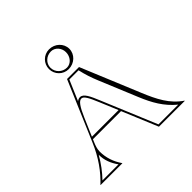

<svg xmlns="http://www.w3.org/2000/svg" viewBox="-201 -986 1167 1167"><g transform="rotate(-45 382.5 -402.5)"><path d="M308 -720C308 -757.5 340.3 -788 380 -788C414.2 -788 442 -757.5 442 -720C442 -680.8 414.2 -649 380 -649C340.3 -649 308 -680.8 308 -720ZM296 -720C296 -673 334 -635 381 -635C430.7 -635 471 -673.1 471 -720C471 -766.9 430.7 -805 381 -805C334.1 -805 296 -766.9 296 -720ZM189.9 -245 240 -361C267.8 -425.5 288.4 -454.7 308.3 -454.7C328.3 -454.7 344.2 -423.7 370.8 -360L418.9 -245ZM141.6 -138.2C141.6 -90.8 157.5 -51.1 185.5 -12H47.4C81.9 -47.5 113.6 -89 141.6 -138.2ZM168 -219C129 -126 76 -54 19 -1L20 0H206L207 -1C176 -45 159.4 -95.5 159.4 -147.4C159.4 -171.3 167.7 -193 177.2 -215.1L183.6 -230H425.1L521 0H743V-2C667 -53 628.9 -129.8 591.5 -220L434 -600H331ZM381.9 -364.6C356.6 -425.2 338.4 -466.7 308.3 -466.7C299.1 -466.7 290.8 -463.4 282.9 -457.1L338.9 -588H418C428.3 -541.7 441.1 -503.4 459.2 -459.5L560.4 -215.4C594.2 -133.8 631.8 -66.9 698.8 -12H529Z"/></g></svg>

Font: Sortefax
Style: Medium
Weight: 500
Designer: gluk
Foundry: gluk
Version: Version 0.261